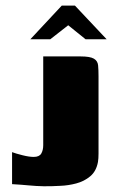

<svg xmlns="http://www.w3.org/2000/svg" viewBox="-20 -661 415 684"><path d="M331 -148Q331 -132 331 -114Q331 -96 329 -84Q323 -51 301.5 -33Q280 -15 251.5 -7.5Q223 0 195 1Q161 3 135 2.5Q109 2 83 -0.5Q57 -3 23 -5V-119Q36 -114 60 -108Q84 -102 100 -102Q120 -102 127 -114Q134 -126 134 -144V-460H267Q301 -460 314.5 -452Q328 -444 329.5 -428Q331 -412 331 -389ZM88 -521 200 -641H247L360 -521H285L223 -571L159 -521Z"/></svg>

Font: Genos Thin ExtraBold
Style: Regular
Weight: 800
Version: Version 1.010